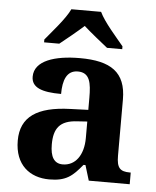

<svg xmlns="http://www.w3.org/2000/svg" viewBox="-54 -812 708 869"><g transform="rotate(5 299.5 -378.0)"><path d="M125 -619V-606H194C222 -628 272 -669 302 -696C332 -669 383 -628 411 -606H480V-619C449 -657 391 -721 370 -766H235C214 -721 156 -657 125 -619ZM202 10C278 10 307 -15 351 -69H360L381 0H567V-53H563C518 -53 503 -69 503 -124V-379C503 -504 433 -549 293 -549C180 -549 87 -520 87 -447C87 -398 133 -380 222 -380C222 -442 238 -488 289 -488C344 -488 351 -441 351 -374V-319L269 -316C119 -311 45 -261 45 -153C45 -42 114 10 202 10ZM257 -63C218 -63 200 -92 200 -149C200 -221 226 -259 306 -263L351 -266V-191C351 -113 314 -63 257 -63Z"/></g></svg>

Font: Noto Serif Test
Style: Bold
Weight: 700
Version: Version 1.000